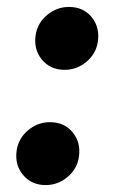

<svg xmlns="http://www.w3.org/2000/svg" viewBox="-20 -529 339 559"><path d="M112.8 9.8Q71.3 9.8 46.6 -20.3Q22 -50.3 28.8 -92.8Q34.7 -127.4 62.5 -150.4Q90.3 -173.3 125.5 -173.3Q167.5 -173.3 191.9 -143.3Q216.3 -113.3 209.5 -70.8Q204.1 -36.6 176.3 -13.4Q148.4 9.8 112.8 9.8ZM168 -325.7Q126.5 -325.7 101.8 -355.7Q77.1 -385.7 84 -428.2Q89.8 -462.9 117.7 -485.8Q145.5 -508.8 180.7 -508.8Q222.7 -508.8 247.1 -478.8Q271.5 -448.7 264.6 -406.2Q259.3 -372.1 231.4 -348.9Q203.6 -325.7 168 -325.7Z"/></svg>

Font: Inter 24pt ExtraBold
Style: Italic
Weight: 800
Italic angle: -9.3988°
Designer: Rasmus Andersson
Foundry: rsms
Version: Version 4.001;git-66647c0bb